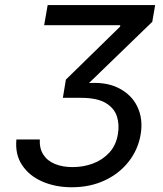

<svg xmlns="http://www.w3.org/2000/svg" viewBox="-20 -748 660 777"><path d="M270.5 9.8Q204.6 9.8 151.6 -13.2Q98.6 -36.1 69.6 -79.6Q40.5 -123 46.4 -183.6H141.1Q139.2 -147.5 155.3 -122.3Q171.4 -97.2 202.1 -84.5Q232.9 -71.8 273.9 -71.8Q317.9 -71.8 356.7 -86.4Q395.5 -101.1 422.6 -130.6Q449.7 -160.2 457 -204.6Q463.9 -243.7 453.1 -277.1Q442.4 -310.5 407.7 -331.3Q373 -352.1 306.6 -352.1H234.4L246.6 -425.8L465.8 -640.1L466.8 -646H158.7L172.9 -727.5H607.9L596.2 -659.7L323.2 -395.5L325.2 -410.6Q405.3 -418.9 458.7 -392.3Q512.2 -365.7 535.9 -316.2Q559.6 -266.6 549.3 -204.6Q539.1 -143.1 501.2 -94.5Q463.4 -45.9 404.1 -18.1Q344.7 9.8 270.5 9.8Z"/></svg>

Font: Adwaita Sans
Style: Italic
Weight: 400
Italic angle: -9.39999°
Designer: Rasmus Andersson
Foundry: rsms
Version: Version 4.001;git-9221beed3